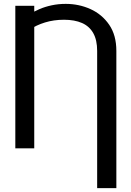

<svg xmlns="http://www.w3.org/2000/svg" viewBox="-20 -757 671 980"><path d="M573.9 203.1H475.9V-497.2Q475.9 -552.6 456.1 -587.7Q436.4 -622.9 398.6 -639.6Q360.8 -656.2 306.8 -656.2Q254.6 -656.2 209.7 -642.4Q164.8 -628.6 130.7 -605.1V-683.2Q152.7 -698.2 181.3 -710.4Q209.9 -722.7 243.8 -729.9Q277.7 -737.2 315.3 -737.2Q382.8 -737.2 441.8 -710.6Q500.7 -683.9 537.3 -630.7Q573.9 -577.4 573.9 -497.2ZM154.8 -727.3V0H58.2V-727.3Z"/></svg>

Font: InterMG
Style: Regular
Weight: 400
Designer: Rasmus Andersson
Foundry: rsms
Version: Version 3.019;December 26, 2023;FontCreator 15.0.0.2955 64-b